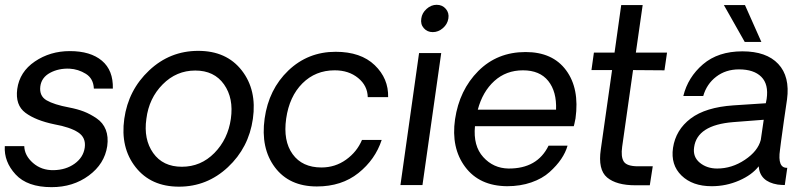

<svg xmlns="http://www.w3.org/2000/svg" viewBox="-22 -771 3370 800"><path d="M192.9 8.8Q91.8 8.8 43 -44.2Q-5.9 -97.2 -2 -162.1H79.1Q80.1 -123 115.5 -92Q150.9 -61 201.9 -62Q252.9 -63 289.1 -89.1Q325.2 -115.2 331.1 -155.8Q336.9 -197.8 303.5 -219.5Q270 -241.2 205.1 -252.9Q127 -269 84 -301Q41 -333 49.8 -399.9Q59.6 -471.7 123.3 -514.9Q187 -558.1 269 -558.1Q355 -558.1 402.6 -518.1Q450.2 -478 448.2 -401.9H369.1Q367.2 -443.8 335.7 -463.4Q304.2 -482.9 268.1 -484.9Q222.2 -486.8 186.5 -467.5Q150.9 -448.2 146 -411.1Q141.1 -371.1 172.1 -353Q203.1 -335 266.1 -323.2Q301.3 -316.4 327.6 -306.2Q354 -295.9 380.6 -277.8Q407.2 -259.8 418.7 -230.5Q430.2 -201.2 424.8 -162.1Q413.6 -87.9 348.1 -39.6Q282.7 8.8 192.9 8.8Z M927.7 -74.5Q840.8 6.8 723.9 6.8Q606.9 6.8 543 -74.5Q479 -155.8 495.8 -275.9Q512.7 -396 599.4 -477.5Q686 -559.1 804 -559.1Q921.9 -559.1 985.4 -477.5Q1048.8 -396 1031.7 -275.9Q1014.6 -155.8 927.7 -74.5ZM939.9 -275.9Q952.1 -361.8 911.4 -419.4Q870.6 -477.1 791.7 -477.1Q712.9 -477.1 655.8 -419.4Q598.6 -361.8 587.9 -275.9Q575.7 -190.9 616.2 -133.5Q656.7 -76.2 735.8 -76.2Q814.9 -76.2 871.3 -133.5Q927.7 -190.9 939.9 -275.9Z M1298.3 5.9Q1183.1 5.9 1123.3 -74Q1063.5 -153.8 1080.6 -276.9Q1097.7 -398.9 1179.4 -477.1Q1261.2 -555.2 1376.5 -555.2Q1481.4 -555.2 1539.3 -499.5Q1597.2 -443.8 1595.2 -366.2H1510.3Q1509.3 -414.1 1470.2 -446Q1431.2 -478 1372.6 -478Q1292.5 -478 1238 -423.6Q1183.6 -369.1 1170.4 -276.9Q1157.2 -184.1 1197.3 -128.7Q1237.3 -73.2 1317.4 -73.2Q1374.5 -73.2 1419.9 -105.7Q1465.3 -138.2 1486.3 -188H1568.4Q1541.5 -106 1471.4 -50Q1401.4 5.9 1298.3 5.9Z M1733.4 -693.8Q1736.3 -716.8 1755.4 -733.9Q1774.4 -751 1797.4 -751Q1821.3 -751 1835.7 -733.9Q1850.1 -716.8 1846.2 -693.8Q1842.3 -669.9 1823.2 -653.6Q1804.2 -637.2 1781.2 -637.2Q1758.3 -637.2 1743.9 -653.6Q1729.5 -669.9 1733.4 -693.8ZM1724.1 -549.8H1816.4L1738.3 0H1646.5Z M2376 -277.8Q2370.1 -248 2368.7 -245.1H1957Q1949.2 -163.1 1991.5 -116.5Q2033.7 -69.8 2096.7 -68.8Q2216.8 -67.9 2263.7 -164.1H2342.8Q2335 -136.2 2316.4 -108.6Q2297.9 -81.1 2267.8 -54Q2237.8 -26.9 2191.9 -11Q2146 4.9 2090.8 4.9Q1975.6 3.9 1916.3 -75.4Q1856.9 -154.8 1874 -273.9Q1892.1 -396 1970.9 -475.1Q2049.8 -554.2 2168 -554.2Q2280.8 -554.2 2336.9 -478Q2393.1 -401.9 2376 -277.8ZM1968.8 -314H2294.9Q2297.9 -389.2 2262.5 -433.6Q2227.1 -478 2157 -478Q2086.9 -478 2037.8 -433.6Q1988.8 -389.2 1968.8 -314Z M2625.5 1Q2546.4 1 2507.6 -31.5Q2468.8 -64 2481.4 -148.9L2528.3 -479H2442.4L2452.6 -551.8H2538.6L2566.4 -750H2655.8L2627.4 -551.8H2757.3L2746.6 -478L2615.7 -479L2570.3 -159.2Q2564.5 -118.2 2576.9 -98.1Q2589.4 -78.1 2636.7 -78.1H2697.8L2685.5 1Z M3150.4 -596.2H3081.1L2994.1 -750H3082ZM3228 -147Q3216.8 -69.8 3258.3 -71.8L3248 0Q3235.8 0 3218.3 -2Q3144 -14.2 3139.2 -78.1Q3111.3 -42 3057.4 -18.6Q3003.4 4.9 2943.4 4.9Q2863.3 4.9 2817.6 -39.6Q2772 -84 2782.2 -154.8Q2793.5 -230 2855.7 -277.1Q2918 -324.2 3034.2 -332L3168.9 -340.8L3172.4 -358.9Q3181.2 -419.9 3150.1 -450.9Q3119.1 -481.9 3057.1 -481.9Q3002 -481.9 2962.2 -451.4Q2922.4 -420.9 2908.2 -371.1H2825.2Q2844.2 -449.2 2907.2 -503.2Q2970.2 -557.1 3071.3 -557.1Q3171.4 -557.1 3220.7 -504.6Q3270 -452.1 3257.3 -356.9Q3251.5 -316.9 3244.4 -268.6Q3237.3 -220.2 3232.7 -184.1Q3228 -147.9 3228 -147ZM3147.9 -188 3160.2 -272 3033.2 -262.2Q2882.3 -250 2870.1 -157.2Q2864.3 -117.2 2893.8 -93Q2923.3 -68.8 2966.3 -68.8Q3027.3 -68.8 3081.5 -105Q3135.7 -141.1 3147.9 -188Z"/></svg>

Font: Oakes Grotesk
Style: Italic
Weight: 400
Designer: Samuel Oakes
Foundry: Samuel Oakes
Version: Version 1.0 | wf-rip DC20170320